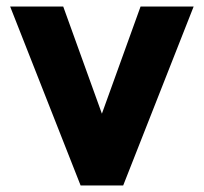

<svg xmlns="http://www.w3.org/2000/svg" viewBox="-20 -566 622 586"><path d="M11 -546H173L291 -219L409 -546H571L356 0H226Z"/></svg>

Font: Evergrow Sans 
Style: ExtraBold
Weight: 800
Foundry: 10Web
Version: Version 1.000